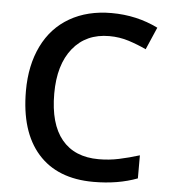

<svg xmlns="http://www.w3.org/2000/svg" viewBox="-52 -772 739 830"><g transform="rotate(5 317.0 -357.0)"><path d="M397.9 -624Q297.4 -624 239.7 -552.7Q182.1 -481.4 182.1 -356Q182.1 -224.6 237.5 -157.2Q293 -89.8 397.9 -89.8Q443.4 -89.8 485.8 -98.9Q528.3 -107.9 574.2 -122.1V-22Q490.2 9.8 383.8 9.8Q227.1 9.8 143.1 -85.2Q59.1 -180.2 59.1 -356.9Q59.1 -468.3 99.9 -551.8Q140.6 -635.3 217.8 -679.7Q294.9 -724.1 398.9 -724.1Q508.3 -724.1 601.1 -678.2L559.1 -581.1Q522.9 -598.1 482.7 -611.1Q442.4 -624 397.9 -624Z"/></g></svg>

Font: f4446545128       
Style: Regular
Weight: 600
Foundry: Ascender Corporation
Version: Version 1.10